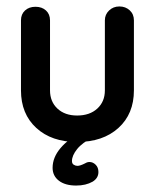

<svg xmlns="http://www.w3.org/2000/svg" viewBox="-20 -430 480 595"><path d="M305 -367Q305 -385 318 -397.5Q331 -410 350 -410Q369 -410 382 -398Q395 -386 395 -367V-150Q395 -77 347 -33.5Q299 10 219 10Q140 10 92.5 -33.5Q45 -77 45 -150V-367Q45 -386 57.5 -397.5Q70 -409 90 -409Q110 -409 122.5 -397.5Q135 -386 135 -367V-150Q135 -115 158 -93.5Q181 -72 219 -72Q258 -72 281.5 -93.5Q305 -115 305 -150ZM216 145Q182 145 162.5 130Q143 115 143 90Q143 58 167.5 29Q192 0 228 -15L269 -5Q235 12 219 32Q203 52 203 69Q203 77 208.5 80.5Q214 84 220 84Q228 84 242 77Q245 75 249 73.5Q253 72 257 72Q268 72 276.5 80.5Q285 89 285 103Q285 122 267 133Q246 145 216 145Z"/></svg>

Font: Dongle
Style: Bold
Weight: 700
Designer: Yanghee Ryu
Foundry: Yanghee Ryu
Version: Version 2.000